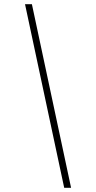

<svg xmlns="http://www.w3.org/2000/svg" viewBox="-20 -780 461 921"><path d="M288 121H321L133 -760H100Z"/></svg>

Font: Noto Serif Devanagari ExtraCondensed ExtraLight
Style: Regular
Weight: 200
Width: 2
Designer: Universal Thirst, Indian Type Foundry and the Monotype Design Team
Foundry: Monotype Imaging Inc.
Version: Version 2.004